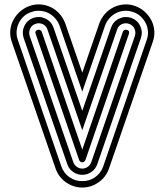

<svg xmlns="http://www.w3.org/2000/svg" viewBox="-20 -713 744 861"><path d="M349 -387 425 -607Q434 -632 451 -651Q468 -670 489.5 -680.5Q511 -691 536 -693Q561 -695 586 -686Q611 -677 629.5 -660Q648 -643 659 -621.5Q670 -600 672 -575Q674 -550 665 -525L469 42Q455 82 421.5 105Q388 128 349 128Q310 128 276.5 105Q243 82 229 42L33 -525Q24 -550 26 -575Q28 -600 39 -621.5Q50 -643 68.5 -660Q87 -677 112 -686Q137 -695 162 -693Q187 -691 208.5 -680.5Q230 -670 247 -651Q264 -632 273 -607ZM638 -534Q645 -553 643.5 -572.5Q642 -592 633.5 -609Q625 -626 610.5 -639.5Q596 -653 577 -659Q557 -666 537.5 -664.5Q518 -663 501 -654.5Q484 -646 471 -631.5Q458 -617 451 -598L349 -302L247 -598Q240 -617 227 -631.5Q214 -646 197 -654.5Q180 -663 160 -664.5Q140 -666 121 -659Q101 -653 86.5 -639.5Q72 -626 64 -609Q56 -592 54.5 -572.5Q53 -553 60 -534L255 33Q266 64 292 82Q318 100 349 99Q380 100 406 82Q432 64 443 33ZM349 -216 478 -589Q488 -617 514 -629.5Q540 -642 568 -633Q596 -623 608.5 -597Q621 -571 612 -543L416 24Q408 46 389.5 58.5Q371 71 349 71Q327 71 308.5 58.5Q290 46 282 24L86 -543Q77 -571 89.5 -597Q102 -623 130 -633Q158 -642 184 -629.5Q210 -617 220 -589ZM585 -552Q590 -569 583 -584.5Q576 -600 559 -606Q542 -612 526 -604.5Q510 -597 505 -580L349 -129L193 -580Q188 -597 172 -604.5Q156 -612 139 -606Q122 -600 115 -584.5Q108 -569 113 -552L309 15Q314 28 325 35.5Q336 43 349 43Q362 43 373 35.5Q384 28 389 15ZM349 -42 531 -571Q533 -576 538.5 -578.5Q544 -581 549 -579Q563 -575 558 -561L363 5Q358 15 349 15Q340 15 335 5L140 -561Q135 -575 149 -579Q154 -581 159.5 -578.5Q165 -576 167 -571Z"/></svg>

Font: Zschusch
Style: Regular
Weight: 400
Designer: Peter Wiegel
Foundry: Peter Wiegel